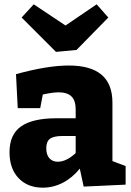

<svg xmlns="http://www.w3.org/2000/svg" viewBox="-20 -854 608 888"><path d="M500 -109 561 -86V0L367 9L349 -74Q314 -31 270 -8.5Q226 14 178 14Q108 14 66 -30Q24 -74 24 -150Q24 -232 77.5 -269.5Q131 -307 241 -307H330V-348Q330 -389 310.5 -408Q291 -427 251 -427Q225 -427 178 -417L166 -354H62L54 -511Q199 -551 298 -551Q399 -551 449.5 -508.5Q500 -466 500 -379ZM330 -146V-225H269Q228 -225 211 -212Q194 -199 194 -169Q194 -138 208.5 -122Q223 -106 247 -106Q287 -106 330 -146ZM283 -736 427 -834 481 -773 334 -623 239 -614 80 -773 136 -834Z"/></svg>

Font: Bitter Pro ExtraBold
Style: Regular
Weight: 800
Designer: Sol Matas, and Bitter project Authors
Foundry: Sol Matas
Version: Version 1.010